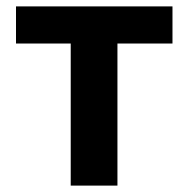

<svg xmlns="http://www.w3.org/2000/svg" viewBox="-20 -580 588 600"><path d="M201 0H347V-444H519V-560H30V-444H201Z"/></svg>

Font: Source Han Sans KR
Style: Bold
Weight: 700
Designer: Ryoko NISHIZUKA 西塚涼子 (kana, bopomofo & ideographs); Paul D. Hunt (Latin, Greek & Cyrillic); Sandoll Communications 산돌커뮤니
Foundry: Adobe
Version: Version 2.004;hotconv 1.0.118;makeotfexe 2.5.65603